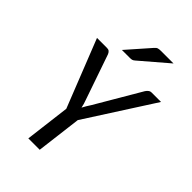

<svg xmlns="http://www.w3.org/2000/svg" viewBox="-244 -932 1030 1030"><g transform="rotate(45 270.5 -417.5)"><path d="M54.7 0ZM293.5 -256.8 261.7 0H175.3L207 -256.3L54.7 -641.6H130.9Q142.1 -641.6 148.2 -636.2Q154.3 -630.9 158.2 -621.6L246.6 -365.7Q255.9 -341.8 260.3 -318.4Q266.1 -329.6 272.9 -341.1Q279.8 -352.5 288.1 -365.2L438.5 -621.6Q443.4 -628.9 450.9 -635.3Q458.5 -641.6 469.2 -641.6H540.5ZM441.9 -835 284.7 -700.2Q276.9 -693.4 270.5 -691.9Q264.2 -690.4 254.4 -690.4H194.8L308.6 -819.8Q317.4 -830.1 325.4 -832.5Q333.5 -835 348.1 -835Z"/></g></svg>

Font: Carlito
Style: Italic
Weight: 400
Italic angle: -7°
Designer: Lukasz Dziedzic
Foundry: tyPoland Lukasz Dziedzic
Version: Version 1.104